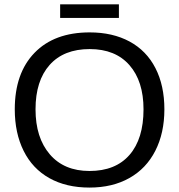

<svg xmlns="http://www.w3.org/2000/svg" viewBox="-20 -846 818 876"><path d="M730 -347.2Q730 -239.3 688.7 -158.2Q647.5 -77.1 570.3 -33.7Q493.2 9.8 388.2 9.8Q282.2 9.8 205.3 -33.2Q128.4 -76.2 87.9 -157.5Q47.4 -238.8 47.4 -347.2Q47.4 -512.2 137.7 -605.2Q228 -698.2 389.2 -698.2Q494.1 -698.2 571.3 -656.5Q648.4 -614.7 689.2 -535.2Q730 -455.6 730 -347.2ZM634.8 -347.2Q634.8 -475.6 570.6 -548.8Q506.3 -622.1 389.2 -622.1Q271 -622.1 206.5 -549.8Q142.1 -477.5 142.1 -347.2Q142.1 -217.8 207.3 -141.8Q272.5 -65.9 388.2 -65.9Q507.3 -65.9 571 -139.4Q634.8 -212.9 634.8 -347.2ZM522.5 -764.2H254.4V-826.2H522.5Z"/></svg>

Font: Arial
Style: Regular
Weight: 400
Designer: Steve Matteson
Foundry: Ascender Corporation
Version: Version 2.00.3